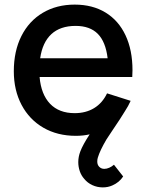

<svg xmlns="http://www.w3.org/2000/svg" viewBox="-20 -575 636 834"><path d="M152 -240.5Q158.5 -165 197.5 -124.2Q236.5 -83.5 304.5 -83.5Q353 -83.5 389 -105.5Q425 -127.5 445 -169.5L547.5 -137Q537 -113.5 523 -92.5Q503.5 -60 469 -9.5Q460 4 442.5 30.5Q414 79 405 109.5Q402.5 117 402.5 126.5Q402.5 140.5 410.5 149Q419.5 158.5 433 158.5Q443.5 158.5 454.8 153.5Q466 148.5 475 140.5L515 191.5Q498 217.5 468 230.5Q449 239 426.5 239Q402.5 239 381.2 229.2Q360 219.5 345.5 201.5Q333 187.5 326.5 168.5Q320 149.5 320 129Q320 106 329 82.5Q340 53.5 369.5 8.5Q341.5 15 309.5 15Q229.5 15 168.5 -20.2Q107.5 -55.5 73.8 -119.2Q40 -183 40 -265.5Q40 -353 73 -418.5Q106 -484 166 -519.5Q226 -555 304.5 -555Q382 -555 438.5 -520.5Q495 -486 525.2 -421.8Q555.5 -357.5 555.5 -270Q555.5 -260.5 554.5 -240.5ZM154.5 -322H447.5Q439 -393.5 404.8 -428Q370.5 -462.5 308.5 -462.5Q242 -462.5 203.2 -426.8Q164.5 -391 154.5 -322Z"/></svg>

Font: Hauora SemiBold
Style: Regular
Weight: 600
Designer: Wayne Shih
Foundry: WCYS
Version: Version 1.001